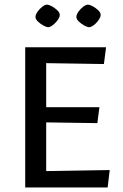

<svg xmlns="http://www.w3.org/2000/svg" viewBox="-20 -819 539 838"><path d="M90 -0.7V-612.7H442.9L433.5 -539.5L181.6 -543.4V-351H413.9L404.8 -281.6L181.6 -284.8V-72.3L458.9 -77L449.8 -0.7ZM134.9 -744.7Q134.9 -755.1 143.8 -767.8Q152.8 -780.5 164.6 -789.6Q176.5 -798.7 184.8 -798.7Q193.2 -798.7 206.2 -791.7Q219.2 -784.6 230 -774.3Q240.9 -764.1 240.9 -753.7Q240.9 -745.9 235.3 -736.9Q229.8 -727.8 221.6 -719.3Q213.4 -710.9 205.2 -705.6Q197 -700.3 190.9 -700.3Q182.6 -700.3 169.2 -707.7Q155.8 -715.2 145.3 -725.3Q134.9 -735.4 134.9 -744.7ZM313.4 -744.7Q313.4 -755.1 322.2 -767.8Q331.1 -780.5 343.1 -789.6Q355 -798.7 363.4 -798.7Q371.7 -798.7 384.7 -791.7Q397.7 -784.6 408.6 -774.3Q419.4 -764.1 419.4 -753.7Q419.4 -745.9 413.9 -736.9Q408.3 -727.8 400.5 -719.3Q392.7 -710.9 384.1 -705.6Q375.5 -700.3 369.5 -700.3Q361.1 -700.3 347.7 -707.7Q334.4 -715.2 323.9 -725.3Q313.4 -735.4 313.4 -744.7Z"/></svg>

Font: Ancizar Sans Thin
Style: Regular
Weight: 100
Designer: Cesar Puertas, Viviana Monsalve, Julian Moncada, Julian Prieto, Jose Castro, Mariel Hernandez, Felipe Aragon, Sara Alarc
Version: Version 8.100